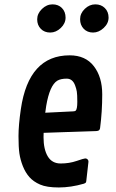

<svg xmlns="http://www.w3.org/2000/svg" viewBox="-20 -846 526 872"><path d="M74.7 -350.6Q110.4 -594.7 296.4 -594.7Q368.2 -594.7 406.2 -545.4Q444.3 -496.1 444.3 -417.5Q444.3 -338.9 434.6 -264.6Q433.1 -251.5 419.4 -251L178.2 -242.7Q177.7 -235.4 177.7 -223.1Q177.7 -168 197 -135.7Q216.3 -103.5 255.4 -103.5Q294.4 -103.5 327.9 -115Q361.3 -126.5 367.2 -126.5Q373 -126.5 377.4 -122.6Q381.8 -118.7 381.8 -111.8L372.1 -25.9Q371.6 -18.6 369.4 -16.4Q367.2 -14.2 360.8 -11.7Q301.8 5.4 247.1 5.4Q192.4 5.4 162.1 -7.8Q131.8 -21 113.5 -41.7Q95.2 -62.5 83.7 -91.6Q72.3 -120.6 68.1 -149.2Q64 -177.7 64 -227.5Q64 -277.3 74.7 -350.6ZM189.9 -365.2 185.5 -334 313 -340.3Q321.3 -340.8 323.7 -343.3Q331.1 -350.6 331.1 -383.5Q331.1 -416.5 328.9 -429.9Q326.7 -443.4 321.3 -457.5Q310.1 -488.8 283 -488.8Q255.9 -488.8 240.2 -479.5Q205.6 -458 189.9 -365.2ZM208 -698.2Q181.6 -698.2 165.3 -715.1Q148.9 -731.9 148.9 -758.1Q148.9 -784.2 170.4 -805.2Q191.9 -826.2 218.5 -826.2Q245.1 -826.2 261.5 -809.3Q277.8 -792.5 277.8 -766.1Q277.8 -739.7 256.1 -719Q234.4 -698.2 208 -698.2ZM402.6 -698.2Q376.5 -698.2 360.1 -715.3Q343.8 -732.4 343.8 -758.8Q343.8 -785.2 365 -805.7Q386.2 -826.2 412.8 -826.2Q439.5 -826.2 456.3 -809.3Q473.1 -792.5 473.1 -766.1Q473.1 -739.7 450.9 -719Q428.7 -698.2 402.6 -698.2Z"/></svg>

Font: Contrail One
Style: Regular
Weight: 400
Designer: Riccardo De Franceschi
Foundry: Sorkin Type Co.
Version: Version 1.003